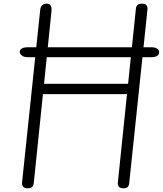

<svg xmlns="http://www.w3.org/2000/svg" viewBox="-20 -1024 886 1044"><path d="M131.5 0Q114 0 106.2 -8.2Q98.5 -16.5 100 -33L198.5 -969Q200.5 -987.5 209.2 -995.8Q218 -1004 235 -1004Q263.5 -1004 260 -964L219.5 -568.5H676.5L719 -977Q720.5 -991 728.2 -997.5Q736 -1004 751 -1004Q769.5 -1004 776.5 -995.8Q783.5 -987.5 781.5 -968.5L682.5 -27.5Q681 -13.5 673.8 -6.8Q666.5 0 652.5 0Q634.5 0 626.8 -8.2Q619 -16.5 621 -33.5L670.5 -512H213.5L164 -32Q162.5 -15 154.8 -7.5Q147 0 131.5 0ZM129 -713Q112 -713 99.8 -721.5Q87.5 -730 87.5 -742.5Q87.5 -754 99 -760.5Q110.5 -767 131.5 -767H804Q822.5 -767 834 -759.8Q845.5 -752.5 845.5 -741Q845.5 -727.5 834.2 -720.2Q823 -713 802 -713Z"/></svg>

Font: Edu NSW ACT Hand
Style: Regular
Weight: 400
Designer: Tina and Corey Anderson, Eben Sorkin, Mirko Velimirovic
Foundry: Sorkin Type Co.
Version: Version 2.000